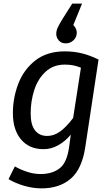

<svg xmlns="http://www.w3.org/2000/svg" viewBox="-20 -822 615 1058"><path d="M523 -494 450 -12Q432 109 370 162.5Q308 216 209 216Q162 216 113.5 202Q65 188 27 165L62 95Q91 112 128.5 124.5Q166 137 204 137Q267 137 308 106Q349 75 361 -13L370 -80Q339 -43 300.5 -21.5Q262 0 220 0Q141 0 96 -53.5Q51 -107 51 -198Q51 -283 81 -361Q111 -439 175 -489Q239 -539 337 -539Q387 -539 431.5 -528Q476 -517 523 -494ZM149 -197Q149 -134 173 -103.5Q197 -73 239 -73Q279 -73 313.5 -99Q348 -125 383 -172L426 -449Q403 -458 383 -462Q363 -466 337 -466Q274 -466 231.5 -427Q189 -388 169 -326.5Q149 -265 149 -197ZM290 -635Q290 -652 297.5 -669Q305 -686 326 -720L378 -802H432L384 -684Q403 -665 403 -642Q403 -617 385 -600Q367 -583 342 -583Q318 -583 304 -599Q290 -615 290 -635Z"/></svg>

Font: FiraGO
Style: Italic
Weight: 400
Italic angle: -8°
Designer: bBox Type GmbH
Foundry: bBox Type GmbH
Version: Version 1.001